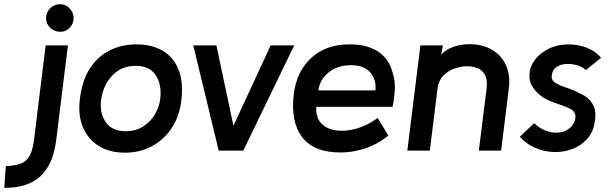

<svg xmlns="http://www.w3.org/2000/svg" viewBox="-107 -716 2906 913"><path d="M179 -565Q151 -565 131.5 -584Q112 -603 112 -631Q113 -658 132 -677Q151 -696 179 -696Q205 -696 223.5 -677Q242 -658 243 -631Q243 -603 224 -583.5Q205 -564 179 -565ZM-87 177 -79 74Q-32 72 -5 60.5Q22 49 35.5 22Q49 -5 55 -53L110 -500H216L160 -48Q145 69 83 124Q21 179 -87 177Z M487 10Q414 10 362.5 -22Q311 -54 287 -112Q263 -170 273 -246Q283 -333 320.5 -390.5Q358 -448 415 -476.5Q472 -505 542 -505Q614 -505 666 -475Q718 -445 742 -385Q766 -325 755 -236Q746 -162 709 -106.5Q672 -51 615 -20.5Q558 10 487 10ZM491 -92Q537 -92 572 -113.5Q607 -135 628.5 -170.5Q650 -206 655 -246Q663 -314 633.5 -358.5Q604 -403 538 -403Q470 -403 426 -356Q382 -309 373 -236Q367 -177 396.5 -134.5Q426 -92 491 -92Z M1292 -500 1050 0H933L812 -500H922L1003 -118L1180 -500Z M1760 -208H1397Q1394 -156 1421.5 -128.5Q1449 -101 1494.5 -95.5Q1540 -90 1591.5 -105.5Q1643 -121 1689 -155L1740 -71Q1683 -27 1625.5 -9Q1568 9 1515 9Q1387 10 1330.5 -63Q1274 -136 1290 -268Q1303 -377 1374 -441.5Q1445 -506 1557 -505Q1639 -505 1690.5 -471Q1742 -437 1759 -374Q1771 -341 1770.5 -300Q1770 -259 1760 -208ZM1563 -406Q1497 -406 1455 -371Q1413 -336 1407 -286H1678Q1684 -335 1654.5 -370.5Q1625 -406 1563 -406Z M2276 0H2170L2207 -296Q2212 -339 2198 -362Q2184 -385 2160.5 -393Q2137 -401 2113 -401Q2088 -401 2057 -391Q2026 -381 2002 -357Q1978 -333 1973 -291L1937 0H1830L1892 -500H1999L1991 -455Q2004 -472 2026.5 -483.5Q2049 -495 2075 -500.5Q2101 -506 2124 -506Q2187 -506 2232.5 -479.5Q2278 -453 2299.5 -404.5Q2321 -356 2312 -291Z M2365 -66 2433 -130Q2482 -85 2539 -85Q2580 -86 2606 -110.5Q2632 -135 2629 -168Q2626 -187 2606.5 -197.5Q2587 -208 2559.5 -217Q2532 -226 2503 -238Q2474 -250 2453 -271Q2415 -305 2411 -344.5Q2407 -384 2429 -420Q2451 -456 2493 -479.5Q2535 -503 2589 -505Q2643 -506 2686 -488Q2729 -470 2751 -441L2679 -383Q2662 -399 2638 -405.5Q2614 -412 2592 -412Q2564 -412 2542.5 -399.5Q2521 -387 2517 -359Q2513 -335 2534 -322Q2555 -309 2588 -298.5Q2621 -288 2654 -270Q2691 -254 2711 -221Q2731 -188 2721 -135Q2714 -88 2685.5 -56Q2657 -24 2616 -8Q2575 8 2529 7Q2483 6 2440 -12Q2397 -30 2365 -66Z"/></svg>

Font: Kulim Park SemiBold
Style: Italic
Weight: 600
Italic angle: -8°
Designer: Noponies / Dale Sattler
Foundry: Noponies
Version: Version 1.000; ttfautohint (v1.8.3)